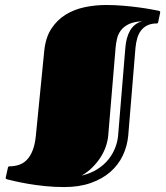

<svg xmlns="http://www.w3.org/2000/svg" viewBox="-20 -738 671 777"><path d="M159.2 -533.2Q164.6 -586.4 188 -622.1Q211.4 -657.7 246.1 -679Q280.8 -700.2 323.2 -709Q365.7 -717.8 409.2 -717.8Q444.8 -717.8 479 -714.8Q513.2 -711.9 542 -708Q570.8 -704.1 591.8 -700.2Q612.8 -696.3 622.6 -694.3Q628.4 -692.9 628.4 -689Q628.4 -688 627.4 -683.1L620.1 -647.9Q619.1 -644.5 617.4 -643.8Q615.7 -643.1 614.3 -643.1Q592.8 -643.1 577.1 -635.7Q561.5 -628.4 551.3 -615.2Q541 -602.1 535.6 -584Q530.3 -565.9 528.3 -544.9L499 -189.9Q495.1 -147 477.1 -108.9Q459 -70.8 426.8 -42.5Q394.5 -14.2 347.7 2.4Q300.8 19 240.2 19Q199.7 19 162.1 15.1Q124.5 11.2 93.8 5.9Q63 0.5 40.8 -4.6Q18.6 -9.8 8.8 -12.2Q2.9 -13.7 2.9 -17.6Q2.9 -18.1 3.9 -22.9L12.2 -60.1Q13.2 -63.5 14.9 -64.2Q16.6 -64.9 18.1 -64.9Q39.6 -64.9 57.9 -71.3Q76.2 -77.6 89.8 -92.3Q103.5 -106.9 112.5 -130.4Q121.6 -153.8 125 -188ZM310.1 -27.3Q347.2 -36.1 374.3 -53.5Q401.4 -70.8 419.2 -93.3Q437 -115.7 446.5 -140.9Q456.1 -166 458 -189.9L487.3 -544.9Q488.8 -564.5 493.4 -582Q498 -599.6 506.1 -613.8Q514.2 -627.9 526.6 -637.9Q539.1 -647.9 556.2 -651.9Q521.5 -650.4 500.7 -640.1Q480 -629.9 468.8 -614.5Q457.5 -599.1 453.4 -580.6Q449.2 -562 447.8 -544.9L418 -189.9Q416 -167.5 408 -144.3Q399.9 -121.1 386 -99.9Q372.1 -78.6 353 -59.8Q334 -41 310.1 -27.3Z"/></svg>

Font: Fascinate Inline
Style: Regular
Weight: 900
Designer: Astigmatic (AOETI)
Foundry: Astigmatic (AOETI)
Version: Version 1.000